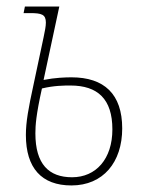

<svg xmlns="http://www.w3.org/2000/svg" viewBox="-20 -556 447 586"><path d="M198 10C295 10 353 -61 353 -164C353 -269 298 -320 198 -320C180 -320 148 -319 113 -312L161 -536H56L52 -516H72C107 -516 120 -512 120 -487C120 -476 117 -461 113 -442L82 -296C67 -227 59 -184 59 -144C59 -43 107 10 198 10ZM200 -15C129 -15 88 -55 88 -149C88 -173 90 -205 108 -286C145 -295 177 -295 195 -295C278 -295 323 -254 323 -161C323 -71 273 -15 200 -15Z"/></svg>

Font: Noto Serif Condensed Thin
Style: Italic
Weight: 100
Width: 3
Italic angle: -12°
Designer: Monotype Design Team
Foundry: Monotype Imaging Inc.
Version: Version 2.013